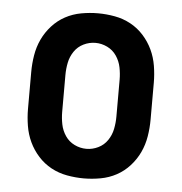

<svg xmlns="http://www.w3.org/2000/svg" viewBox="-44 -570 588 621"><g transform="rotate(5 250.0 -260.0)"><path d="M250 8Q223 8 195.5 3Q168 -2 144 -15Q120 -28 101.5 -48.5Q83 -69 71.5 -93.5Q60 -118 55.5 -145.5Q51 -173 51 -200V-320Q51 -347 55.5 -374.5Q60 -402 71.5 -426.5Q83 -451 101.5 -471.5Q120 -492 144 -505Q168 -518 195.5 -523Q223 -528 250 -528Q277 -528 304.5 -523Q332 -518 356 -505Q380 -492 398.5 -471.5Q417 -451 428.5 -426.5Q440 -402 444.5 -374.5Q449 -347 449 -320V-200Q449 -173 444.5 -145.5Q440 -118 428.5 -93.5Q417 -69 398.5 -48.5Q380 -28 356 -15Q332 -2 304.5 3Q277 8 250 8ZM250 -88Q270 -88 288.5 -97Q307 -106 318.5 -123Q330 -140 334 -160Q338 -180 338 -200V-320Q338 -340 334 -360Q330 -380 318.5 -397Q307 -414 288.5 -423Q270 -432 250 -432Q230 -432 211.5 -423Q193 -414 181.5 -397Q170 -380 166 -360Q162 -340 162 -320V-200Q162 -180 166 -160Q170 -140 181.5 -123Q193 -106 211.5 -97Q230 -88 250 -88Z"/></g></svg>

Font: Iosevka Fixed
Style: Bold
Weight: 700
Monospace: yes
Designer: Belleve Invis
Foundry: Belleve Invis
Version: Version 32.3.0